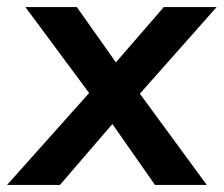

<svg xmlns="http://www.w3.org/2000/svg" viewBox="-49 -525 635 545"><path d="M391 0 270 -173 204 -261 23 -505H169L280 -348L348 -259L538 0ZM121 0H-29L204 -261L280 -348L416 -505H566L348 -259L270 -173Z"/></svg>

Font: Muli
Style: Bold Italic
Weight: 700
Italic angle: -4.541°
Designer: Vernon Adams
Foundry: Vernon Adams
Version: Version 2.100; ttfautohint (v1.8.1.43-b0c9)